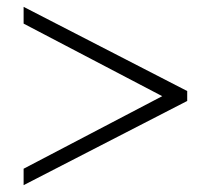

<svg xmlns="http://www.w3.org/2000/svg" viewBox="-20 -612 614 561"><path d="M49 -119 454 -331 49 -543V-592L527 -346V-317L49 -71Z"/></svg>

Font: Taviraj Light
Style: Regular
Weight: 300
Designer: Katatrad Team
Foundry: CadsonDemak
Version: Version 1.001